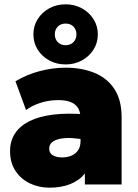

<svg xmlns="http://www.w3.org/2000/svg" viewBox="-20 -853 638 888"><path d="M209.5 15Q159.5 15 118 -5Q76.5 -25 51.5 -62.8Q26.5 -100.5 26.5 -154Q26.5 -200.5 49.2 -235.5Q72 -270.5 116.5 -292.8Q161 -315 226.8 -323Q292.5 -331 378.5 -324L379.5 -205Q345.5 -212.5 314.5 -214.2Q283.5 -216 259.5 -211.5Q235.5 -207 221.5 -195.8Q207.5 -184.5 207.5 -165.5Q207.5 -145 224 -135Q240.5 -125 267 -125Q291 -125 310.2 -133Q329.5 -141 341 -157.8Q352.5 -174.5 352.5 -201V-307Q352.5 -331 343 -349.8Q333.5 -368.5 311 -379.2Q288.5 -390 248.5 -390Q208.5 -390 169.2 -378Q130 -366 100.5 -344L51.5 -477Q103.5 -508.5 164 -524.2Q224.5 -540 283.5 -540Q358 -540 416.5 -516.2Q475 -492.5 508.8 -441.8Q542.5 -391 542.5 -310V0H372.5V-51Q348.5 -19.5 306.5 -2.2Q264.5 15 209.5 15ZM283.5 -555Q241.5 -555 207.8 -573.5Q174 -592 154.2 -623.5Q134.5 -655 134.5 -694Q134.5 -733 154.2 -764.5Q174 -796 207.8 -814.5Q241.5 -833 283.5 -833Q325 -833 358.8 -814.5Q392.5 -796 412.5 -764.5Q432.5 -733 432.5 -694Q432.5 -655 412.5 -623.5Q392.5 -592 358.8 -573.5Q325 -555 283.5 -555ZM283.5 -644Q306 -644 319.8 -658.2Q333.5 -672.5 333.5 -694Q333.5 -716 319.8 -730Q306 -744 283.5 -744Q261 -744 247.2 -730Q233.5 -716 233.5 -694Q233.5 -672.5 247.2 -658.2Q261 -644 283.5 -644Z"/></svg>

Font: Geologica Roman Black
Style: Regular
Weight: 900
Designer: Sindre Bremnes, Frode Helland
Foundry: Monokrom Skriftforlag AS
Version: Version 1.010;gftools[0.9.28]